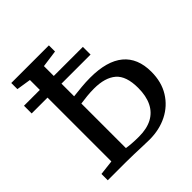

<svg xmlns="http://www.w3.org/2000/svg" viewBox="-198 -889 1041 1041"><g transform="rotate(-45 322.0 -369.0)"><path d="M360 4.5Q339.5 4.5 308 3.2Q276.5 2 243.2 1Q210 0 183 0H44V-48.5L130 -58.5V-683L47 -696V-743H335.5V-696L237 -682.5V-451Q268.5 -454.5 302.5 -457.8Q336.5 -461 370 -461Q498 -461 562.8 -407.2Q627.5 -353.5 627.5 -249Q627.5 -170.5 592.2 -113.5Q557 -56.5 496.5 -26Q436 4.5 360 4.5ZM331 -47.5Q391.5 -47.5 432.5 -69.2Q473.5 -91 494.2 -133.5Q515 -176 515 -237.5Q515 -329 471 -366.8Q427 -404.5 343 -404.5Q315 -404.5 288.2 -401.8Q261.5 -399 237 -395.5V-54Q251 -51.5 275.8 -49.5Q300.5 -47.5 331 -47.5ZM460 -607V-548H8.5V-607Z"/></g></svg>

Font: Merriweather 24pt
Style: Regular
Weight: 400
Designer: Eben Sorkin
Foundry: Eben Sorkin
Version: Version 2.100